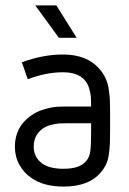

<svg xmlns="http://www.w3.org/2000/svg" viewBox="-20 -686 478 712"><path d="M110.8 -666H189L264.2 -545.9H198.2ZM388.2 -200.2Q388.2 -168 387.5 -152.3Q386.7 -136.7 383.8 -114.5Q380.9 -92.3 373.3 -76.4Q365.7 -60.5 353 -45.9Q309.1 5.9 215.8 5.9Q141.1 5.9 95.2 -26.9Q68.4 -45.4 51.8 -75.2Q35.2 -105 35.2 -142.1Q35.2 -214.8 94.2 -256.8Q115.7 -272.5 144.5 -280.8Q173.3 -289.1 190.7 -290Q208 -291 235.8 -291H317.9Q317.9 -312.5 317.1 -325.2Q316.4 -337.9 310.8 -357.4Q305.2 -377 293.9 -389.2Q268.1 -418 212.9 -418Q150.4 -418 83 -392.1L61 -455.1Q140.1 -483.9 212.9 -483.9Q302.2 -483.9 348.1 -431.2Q362.3 -415 371.1 -396.5Q379.9 -377.9 383.3 -354.5Q386.7 -331.1 387.5 -315.9Q388.2 -300.8 388.2 -273.9ZM317.9 -200.2V-229H235.8Q212.9 -229 200.4 -228.3Q188 -227.5 169.7 -222.9Q151.4 -218.3 138.2 -209Q105 -184.6 105 -142.1Q105 -102.5 137.2 -79.1Q164.6 -60.1 215.8 -60.1Q274.9 -60.1 298.8 -87.9Q312 -103 314.9 -125.5Q317.9 -147.9 317.9 -200.2Z"/></svg>

Font: Gidolinya
Style: Regular
Weight: 400
Version: Version 1.0.3